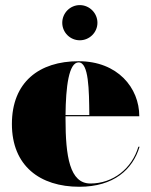

<svg xmlns="http://www.w3.org/2000/svg" viewBox="-20 -704 578 734"><path d="M218 -617C218 -580 248 -550 285 -550C322 -550 352.5 -580 352.5 -617C352.5 -654 322 -684.5 285 -684.5C248 -684.5 218 -654 218 -617ZM513.5 -143H509C484 -59.5 412.5 -2.5 325.5 -2.5C246.5 -2.5 230.5 -106 230.5 -250C230.5 -253 230.5 -256.5 230.5 -259.5H512.5C512.5 -368.5 429.5 -470 280.5 -470C129.5 -470 25.5 -390 25.5 -230C25.5 -70 132.5 10 283.5 10C414.5 10 487.5 -56 513.5 -143ZM280.5 -465.5C319.5 -465.5 320.5 -361 321.5 -264H230.5C231.5 -372 243 -465.5 280.5 -465.5Z"/></svg>

Font: Bodoni* 36pt Fatface
Style: Regular
Weight: 900
Version: Version 2.3